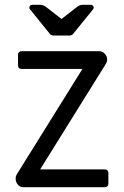

<svg xmlns="http://www.w3.org/2000/svg" viewBox="-20 -779 516 799"><path d="M45 -36Q45 -45 49 -52L323 -492H69Q63 -492 59 -496Q55 -500 55 -506V-552Q55 -558 59 -562Q63 -566 69 -566H393Q407 -566 416.5 -555Q426 -544 426 -531Q426 -522 421 -514L147 -74H417Q423 -74 427 -70Q431 -66 431 -60V-14Q431 -8 427 -4Q423 0 417 0H77Q63 0 54 -11Q45 -22 45 -36ZM186 -640 105 -740Q102 -743 102 -747Q102 -752 105.5 -755.5Q109 -759 115 -759H148Q160 -759 173 -749L236 -700L299 -749Q312 -759 323 -759H357Q365 -759 368.5 -752.5Q372 -746 367 -740L286 -640Q280 -631 268 -631H204Q192 -631 186 -640Z"/></svg>

Font: Miriam Libre
Style: Regular
Weight: 400
Designer: Michal Sahar
Foundry: Hagilda
Version: Version 1.001